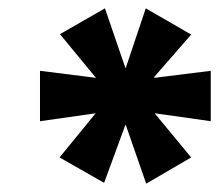

<svg xmlns="http://www.w3.org/2000/svg" viewBox="-20 -743 526 461"><path d="M230 -304 123 -365 208 -469 210 -471 76 -452V-573L211 -556L208 -559L124 -661L232 -723L281 -580H282L330 -723L439 -660L351 -559L350 -556L486 -573V-452L352 -471L353 -469L439 -365L331 -302L282 -443H281Z"/></svg>

Font: Nunito Sans 7pt Condensed Black
Style: Italic
Weight: 900
Width: 3
Italic angle: -9°
Designer: Vernon Adams
Foundry: Vernon Adams
Version: Version 3.101;gftools[0.9.27]